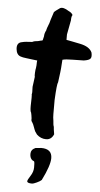

<svg xmlns="http://www.w3.org/2000/svg" viewBox="-61 -680 514 989"><g transform="rotate(5 196.0 -185.5)"><path d="M145 88Q145 88 175 85Q231 85 231 133Q231 171 192 249Q185 256 167.5 264Q150 272 144 272Q118 272 118 262Q118 255 132.5 233Q147 211 147 188Q147 165 145.5 160Q144 155 136 153Q122 143 122 120.5Q122 98 145 88ZM114 -353 115 -362Q94 -364 85.5 -365.5Q77 -367 58 -369Q39 -371 28 -375Q7 -382 4 -411.5Q1 -441 23 -448Q43 -453 51 -453Q59 -453 81 -455Q92 -461 111 -462L126 -466Q126 -465 134 -468L139 -489Q139 -505 148 -521Q148 -528 161 -560Q161 -564 179 -618Q183 -623 209 -641Q225 -649 254 -630Q270 -623 276 -611Q270 -605 270 -583Q269 -576 256 -509V-481Q264 -480 282.5 -476Q301 -472 327 -467Q377 -457 390 -427Q395 -405 388 -396Q381 -387 354 -383Q332 -382 296.5 -382Q261 -382 244 -377Q242 -359 242 -349L241 -334Q241 -327 232 -260Q226 -251 222 -167V-94Q222 -76 225 -60Q226 -38 230 -29Q230 -20 235 9Q223 38 195.5 38Q168 38 147 18L136 2Q133 -6 131.5 -9Q130 -12 129 -16Q122 -36 118 -41Q112 -49 112 -53Q112 -57 112 -63Q110 -80 107 -92Q102 -97 102 -126Q104 -179 102 -187Q105 -190 103 -225L106 -247Q106 -251 110 -277Q108 -281 109 -298.5Q110 -316 112 -323Q114 -335 114 -353Z"/></g></svg>

Font: Caveat Brush
Style: Regular
Weight: 400
Designer: Pablo Impallari
Foundry: Creative Lab NY
Version: Version 1.096; ttfautohint (v1.3)